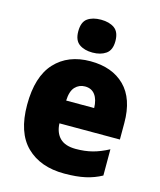

<svg xmlns="http://www.w3.org/2000/svg" viewBox="-117 -860 797 954"><g transform="rotate(15 282.0 -383.0)"><path d="M287 -563Q399 -563 463.5 -499Q528 -435 528 -310V-225H217Q219 -177 246 -150Q273 -123 328 -123Q374 -123 413 -133Q452 -143 495 -166V-31Q457 -10 412 0Q367 10 304 10Q181 10 109.5 -60Q38 -130 38 -273Q38 -418 105 -490.5Q172 -563 287 -563ZM293 -435Q263 -435 242.5 -413.5Q222 -392 220 -343H364Q363 -386 345 -410.5Q327 -435 293 -435ZM284 -776Q327 -776 353.5 -757Q380 -738 380 -691Q380 -645 353 -626Q326 -607 284 -607Q242 -607 215.5 -626Q189 -645 189 -691Q189 -739 215 -757.5Q241 -776 284 -776Z"/></g></svg>

Font: Noto Sans Hebrew SemiCondensed Black
Style: Regular
Weight: 900
Width: 4
Designer: Ben Nathan
Foundry: Google LLC
Version: Version 3.001; ttfautohint (v1.8.4.7-5d5b)